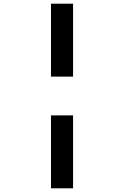

<svg xmlns="http://www.w3.org/2000/svg" viewBox="-20 -858 672 1040"><path d="M256.2 162V-233H375.8V162ZM256.2 -443V-838H375.8V-443Z"/></svg>

Font: Atkinson Hyperlegible Mono ExtraLight
Style: Regular
Weight: 200
Monospace: yes
Designer: Elliott Scott, Megan Eiswerth, Linus Boman, Theodore Petrosky, Letters from Sweden
Foundry: Applied Design Works, Letters from Sweden
Version: Version 2.001